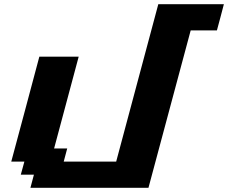

<svg xmlns="http://www.w3.org/2000/svg" viewBox="-20 -895 1087 915"><path d="M125 0H687.5L888.7 -750H1013.7Q1019.5 -770.5 1030.5 -812.5Q1041.5 -854.5 1046.9 -875H734.4L533.7 -125H283.7L300.3 -187.5H237.8L355 -625H167.5Q145.5 -542 100.8 -375Q56.2 -208 33.7 -125H96.2L79.1 -62.5H141.6Z"/></svg>

Font: Faithful 32x
Style: SemiboldOblique
Weight: 400
Foundry: Faithful Resource Pack
Version: Version 1.0; January 27, 2023